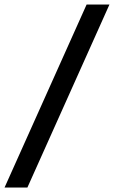

<svg xmlns="http://www.w3.org/2000/svg" viewBox="-27 -727 504 849"><path d="M-6.8 102.1H94.2L457 -707H356Z"/></svg>

Font: FAU Chimera Medium
Style: Regular
Weight: 500
Version: Version 1.002;hotconv 1.0.117;makeotfexe 2.5.65602